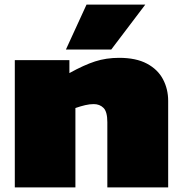

<svg xmlns="http://www.w3.org/2000/svg" viewBox="-20 -810 790 830"><path d="M44 0V-550H280V-494Q343 -529 391 -544.5Q439 -560 495 -560Q568 -560 615 -535Q662 -510 684.5 -467.5Q707 -425 707 -374V0H444V-282Q444 -327 427.5 -343.5Q411 -360 385 -360Q368 -360 348.5 -355.5Q329 -351 306 -343V0ZM265 -596 354 -790H608L461 -596Z"/></svg>

Font: Georama Expanded Black
Style: Regular
Weight: 900
Width: 7
Designer: Jean-Baptiste Levee
Foundry: Production Type
Version: Version 1.000